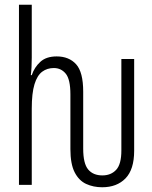

<svg xmlns="http://www.w3.org/2000/svg" viewBox="-20 -780 640 810"><path d="M411 10Q374 10 343.5 -4Q313 -18 295 -53Q277 -88 277 -151V-382Q277 -445 257.5 -469Q238 -493 207 -493Q179 -493 158 -477.5Q137 -462 125.5 -424.5Q114 -387 114 -322V0H60V-760H114V-537Q114 -493 110 -463H114Q125 -496 150 -519Q175 -542 219 -542Q271 -542 301 -509Q331 -476 331 -393V-153Q331 -90 352 -65Q373 -40 412 -40Q448 -40 470 -63.5Q492 -87 492 -145V-531H546V-144Q546 -65 509.5 -27.5Q473 10 411 10Z"/></svg>

Font: Noto Sans Mono Light
Style: Regular
Weight: 300
Designer: Monotype Design Team
Foundry: Monotype Imaging Inc.
Version: Version 2.014; ttfautohint (v1.8.4.7-5d5b)